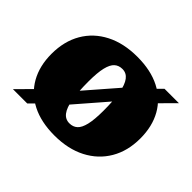

<svg xmlns="http://www.w3.org/2000/svg" viewBox="-115 -648 830 830"><g transform="rotate(45 300.0 -233.0)"><path d="M25 0 126.5 -102 161 -115 397.5 -387.5 429.5 -406.5 487.5 -464.5H575.5L474 -362.5L439 -349.5L203 -77L170.5 -58L112.5 0ZM302 -68Q324 -68 338.5 -81Q353 -94 360.5 -125.2Q368 -156.5 368 -211Q368 -274.5 360.8 -315.5Q353.5 -356.5 338.2 -376.5Q323 -396.5 298.5 -396.5Q276.5 -396.5 262 -383.5Q247.5 -370.5 240 -339.5Q232.5 -308.5 232.5 -253.5Q232.5 -190.5 239.5 -149.2Q246.5 -108 261.8 -88Q277 -68 302 -68ZM293.5 15Q211.5 15 153.8 -14.5Q96 -44 65.5 -98.2Q35 -152.5 35 -226Q35 -303 68.2 -360Q101.5 -417 162.5 -448.2Q223.5 -479.5 307 -479.5Q389 -479.5 446.8 -450Q504.5 -420.5 535 -366.5Q565.5 -312.5 565.5 -238.5Q565.5 -162 532 -105Q498.5 -48 437.5 -16.5Q376.5 15 293.5 15Z"/></g></svg>

Font: Newsreader ExtraBold
Style: Regular
Weight: 800
Designer: Hugues Gentile
Foundry: Production Type
Version: Version 1.003